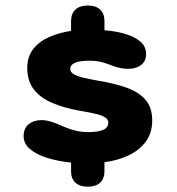

<svg xmlns="http://www.w3.org/2000/svg" viewBox="-20 -670 659 715"><path d="M306.8 25.3Q277.7 25.3 261.1 10.4Q244.6 -4.6 244.6 -32.8V-64.6Q197.5 -69.2 157.2 -81.6Q116.8 -93.9 92.4 -114.3Q67.9 -134.8 67.9 -162.5Q67.9 -192.2 86.9 -207.5Q105.8 -222.8 135.7 -222.8Q148.2 -222.8 163 -219Q177.9 -215.2 194.8 -207.9Q210.8 -200.8 228.2 -193.9Q245.7 -187 265.7 -182.5Q285.7 -178.1 308.7 -178.1Q343.7 -178.1 363.5 -186.2Q383.3 -194.2 383.3 -213.8Q383.3 -225.5 371.2 -233Q359.2 -240.5 336 -246.1Q312.8 -251.8 278.9 -257.3Q218 -268 173.7 -287.1Q129.4 -306.2 105.5 -337.7Q81.5 -369.2 81.5 -417.1Q81.5 -459.6 104.2 -488Q126.8 -516.4 164.1 -532.5Q201.4 -548.7 244.6 -554.9V-591.4Q244.6 -619.6 261.1 -634.5Q277.7 -649.5 306.8 -649.5Q336.4 -649.5 352.7 -634.5Q369 -619.6 369 -591.4V-557.4Q410.2 -554.2 445.4 -544Q480.6 -533.8 502.3 -515.5Q524 -497.2 524 -468.8Q524 -441.6 504.9 -427.6Q485.8 -413.6 457.8 -413.6Q442.1 -413.6 428.1 -416.6Q414.1 -419.7 399.6 -424.8Q384.4 -431.2 363.1 -437.6Q341.8 -443.9 313.2 -443.9Q300.4 -443.9 287.8 -442.8Q275.2 -441.7 264.6 -438.2Q254.1 -434.8 247.9 -428.7Q241.7 -422.5 241.7 -412.5Q241.7 -401.3 254.8 -393.7Q267.9 -386 290.7 -380.6Q313.5 -375.2 343.2 -369.9Q404.1 -360 450 -344Q495.9 -328 521.4 -299Q546.8 -270.1 546.8 -221.3Q546.8 -174.9 523.1 -142.7Q499.3 -110.5 459.1 -91.5Q418.8 -72.4 369 -65.8V-32.8Q369 -4.6 352.7 10.4Q336.4 25.3 306.8 25.3Z"/></svg>

Font: Sono ExtraLight
Style: Regular
Weight: 200
Designer: Tyler Finck
Foundry: Tyler Finck
Version: Version 2.112